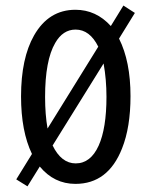

<svg xmlns="http://www.w3.org/2000/svg" viewBox="-20 -615 540 686"><path d="M420.9 -595.2 461.9 -568.8 405.3 -477.1Q446.3 -395.5 446.3 -271.5Q446.3 -160.2 416 -84.5Q366.2 42 249.5 42Q173.3 42 122.1 -20L78.1 50.8L38.1 25.9L94.2 -64.9Q55.2 -146 55.2 -270.5Q55.2 -406.7 101.6 -488.3Q153.8 -580.1 249.5 -580.1Q323.2 -580.1 376 -522ZM350.1 -388.2 168 -95.2Q199.2 -31.2 250.5 -31.2Q303.7 -31.2 332.5 -94.7Q360.4 -156.7 360.4 -269Q360.4 -331.1 350.1 -388.2ZM331.1 -448.2Q300.8 -509.3 250 -509.3Q204.6 -509.3 177.2 -461.4Q141.1 -399.4 141.1 -268.6Q141.1 -205.6 149.9 -155.8Z"/></svg>

Font: BIZ UDGothic
Style: Regular
Weight: 400
Monospace: yes
Designer: TypeBank Co., Ltd.
Foundry: Morisawa Inc.
Version: Version 1.05